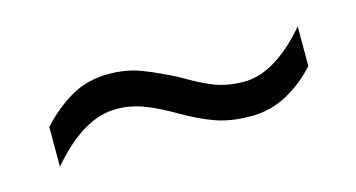

<svg xmlns="http://www.w3.org/2000/svg" viewBox="-31 -482 476 257"><g transform="rotate(-15 207.0 -354.0)"><path d="M201 -331Q179 -344 160.5 -351Q142 -358 123 -358Q99 -358 76 -344Q53 -330 30 -303V-358Q49 -379 72 -392.5Q95 -406 125 -406Q150 -406 171.5 -397.5Q193 -389 216 -377Q241 -362 258.5 -355.5Q276 -349 298 -349Q320 -349 342.5 -363Q365 -377 386 -402V-347Q368 -327 345 -314.5Q322 -302 295 -302Q268 -302 247.5 -309Q227 -316 201 -331Z"/></g></svg>

Font: Noto Sans Malayalam ExtraCondensed Light
Style: Regular
Weight: 300
Width: 2
Designer: Jelle Bosma - Monotype Design Team
Foundry: Monotype Imaging Inc.
Version: Version 2.104; ttfautohint (v1.8.4.7-5d5b)